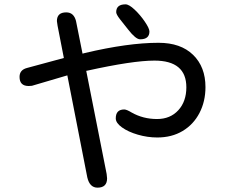

<svg xmlns="http://www.w3.org/2000/svg" viewBox="-20 -792 1040 884"><path d="M471 9 473 29Q473 72 429 72Q393 72 382 25L290 -445L127 -397L112 -396Q70 -396 70 -438Q70 -470 104 -479L274 -525L245 -674L242 -695Q242 -735 285 -735Q320 -735 330 -695L360 -545L371 -548Q570 -595 710 -595Q812 -595 869 -539.5Q926 -484 926 -391Q926 -325 898.5 -272Q871 -219 821 -189Q771 -159 704 -159Q659 -159 614.5 -172Q570 -185 541.5 -205.5Q513 -226 513 -247Q513 -288 552 -288Q563 -288 586 -274Q639 -244 703 -244Q764 -244 801 -284.5Q838 -325 838 -390Q838 -513 691 -513Q591 -513 379 -466H377ZM558 -772Q574 -772 600 -747.5Q626 -723 647 -692Q668 -661 668 -647Q668 -611 625 -611Q605 -611 570 -656L532 -704Q515 -726 515 -736Q515 -772 558 -772Z"/></svg>

Font: 寒蝉全圆体
Style: Regular
Weight: 400
Designer: Warren2060
      Designed by Motoya company      

      [Varela Round]
      Joe Prince(Latin component); Avraham Cornf
Foundry: ChillType
Version: Version 3.200